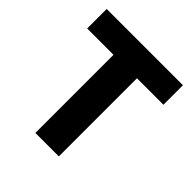

<svg xmlns="http://www.w3.org/2000/svg" viewBox="-198 -890 1036 1036"><g transform="rotate(45 320.0 -372.5)"><path d="M230 0H409V-596H611V-745H29V-596H230Z"/></g></svg>

Font: Noto Sans HK Black
Style: Regular
Weight: 900
Designer: Ryoko NISHIZUKA 西塚涼子 (kana, bopomofo & ideographs); Paul D. Hunt (Latin, Greek & Cyrillic); Sandoll Communications 산돌커뮤니
Foundry: Adobe
Version: Version 2.004;hotconv 1.0.118;makeotfexe 2.5.65603